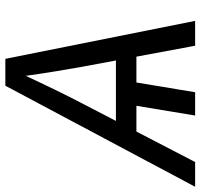

<svg xmlns="http://www.w3.org/2000/svg" viewBox="-63 -732 768 736"><g transform="rotate(-90 321.0 -364.0)"><path d="M379.4 -264.6 335.4 0H246.1L290 -264.6ZM-26.9 0 360.4 -727.5H463.4L608.9 0H513.7L432.6 -435.5Q425.3 -475.1 415.8 -533.7Q406.2 -592.3 393.1 -684.6H415Q373 -594.7 344.5 -536.1Q315.9 -477.5 293.9 -435.5L67.9 0ZM146 -225.1 159.2 -303.7H523.4L510.3 -225.1Z"/></g></svg>

Font: Inter 24pt
Style: Italic
Weight: 400
Italic angle: -9.3988°
Designer: Rasmus Andersson
Foundry: rsms
Version: Version 4.001;git-66647c0bb